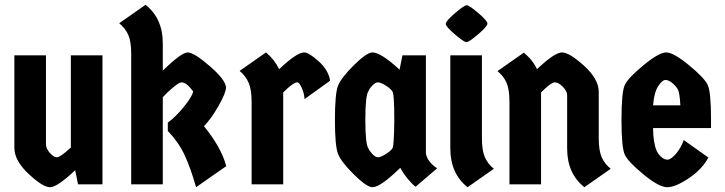

<svg xmlns="http://www.w3.org/2000/svg" viewBox="-20 -770 3030 802"><path d="M40 -539H172V-167Q172 -150 188 -131.5Q204 -113 218 -113Q232 -113 276 -154V-539H408V0H306L294 -59Q219 12 189 12Q159 12 99.5 -43.5Q40 -99 40 -153Z M660 0H528V-546Q528 -597 516 -624Q504 -651 478 -673L588 -750Q660 -693 660 -589V-475Q738 -551 764 -551Q790 -551 856 -494Q922 -437 924 -405Q924 -382 892.5 -327Q861 -272 832 -243Q905 -153 925 -76L799 12Q776 -69 751 -122.5Q726 -176 681 -223V-258Q712 -280 747 -322.5Q782 -365 787 -388Q759 -426 739 -426Q728 -426 702.5 -404.5Q677 -383 660 -364Z M1163 0H1031V-345Q1031 -396 1018.5 -424.5Q1006 -453 981 -474L1091 -551Q1127 -521 1146 -481Q1220 -551 1250 -551Q1270 -551 1311 -514Q1352 -477 1359 -433L1252 -356Q1251 -380 1240.5 -403Q1230 -426 1222 -426Q1205 -426 1163 -384Z M1759 -539V-129Q1765 -94 1806 -67L1716 10Q1703 1 1684 -22Q1665 -45 1652 -69Q1569 12 1536 12Q1512 12 1458.5 -41Q1405 -94 1392 -127Q1379 -160 1379 -269.5Q1379 -379 1392 -412Q1405 -445 1458.5 -498Q1512 -551 1536 -551Q1571 -551 1649 -479L1661 -539ZM1519 -389Q1506 -371 1506 -269.5Q1506 -168 1519 -150Q1523 -140 1535.5 -126.5Q1548 -113 1559 -113Q1570 -113 1591.5 -126.5Q1613 -140 1619.5 -151Q1626 -162 1627 -268Q1627 -374 1620 -386.5Q1613 -399 1591.5 -412.5Q1570 -426 1559 -426Q1548 -426 1535.5 -413Q1523 -400 1519 -389Z M1861 -539H1993V-193Q1993 -142 2005 -114Q2017 -86 2043 -65L1933 12Q1861 -45 1861 -150ZM1929.5 -748Q1940 -748 1978 -715.5Q2016 -683 2016 -671.5Q2016 -660 1977.5 -627Q1939 -594 1928.5 -594Q1918 -594 1880 -626.5Q1842 -659 1842 -670.5Q1842 -682 1880.5 -715Q1919 -748 1929.5 -748Z M2240 0H2108V-345Q2108 -396 2096 -424Q2084 -452 2058 -473L2168 -550Q2205 -520 2223 -481Q2297 -551 2327.5 -551Q2358 -551 2419.5 -495.5Q2481 -440 2481 -386V-193Q2481 -142 2493 -114Q2505 -86 2531 -65L2421 12Q2349 -45 2349 -150V-372Q2349 -389 2331 -407.5Q2313 -426 2297.5 -426Q2282 -426 2240 -384Z M2950 -271V-235H2708Q2708 -175 2723 -140Q2728 -128 2741 -115.5Q2754 -103 2768 -103Q2782 -103 2803 -127Q2824 -151 2836 -185L2939 -112Q2912 -62 2856.5 -25Q2801 12 2767 12Q2733 12 2668.5 -41Q2604 -94 2590 -123.5Q2576 -153 2576 -269.5Q2576 -386 2590 -415.5Q2604 -445 2668.5 -498Q2733 -551 2763 -551Q2793 -551 2857.5 -498Q2922 -445 2936 -415.5Q2950 -386 2950 -271ZM2708 -330H2822Q2819 -383 2811.5 -396.5Q2804 -410 2788.5 -423Q2773 -436 2759.5 -436Q2746 -436 2729 -409.5Q2712 -383 2708 -330Z"/></svg>

Font: Germania One
Style: Regular
Weight: 400
Designer: John Vargas Beltran
Foundry: John Vargas Beltran
Version: Version 1.001